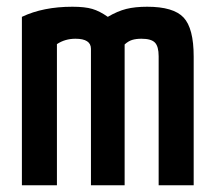

<svg xmlns="http://www.w3.org/2000/svg" viewBox="-20 -550 640 570"><path d="M45 0V-500Q108 -530 195 -530Q232 -530 254 -523.5Q276 -517 300 -500Q329 -517 355 -523.5Q381 -530 417 -530Q495 -530 525 -498Q555 -466 555 -382V0H451V-383Q451 -412 440 -423.5Q429 -435 400 -435Q384 -435 372.5 -431.5Q361 -428 350 -418V0H250V-405Q250 -435 204 -435Q173 -435 149 -419V0Z"/></svg>

Font: M PLUS Code Latin 60 Medium
Style: Regular
Weight: 500
Width: 7
Monospace: yes
Designer: Coji Morishita
Foundry: UNDERFOREST DESIGN
Version: Version 1.005; ttfautohint (v1.8.3)